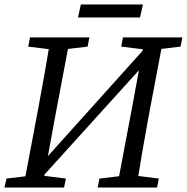

<svg xmlns="http://www.w3.org/2000/svg" viewBox="-22 -837 834 857"><path d="M-2 0H264L272 -40L152 -55H134L7 -40L-2 0ZM82 0H166L223 -310L291 -670H204C188 -567 169 -463 150 -360L82 0ZM104 -629 225 -614H244L369 -629L377 -670H112L104 -629ZM414 0H679L687 -40L568 -55H549L422 -40L414 0ZM500 0H587C603 -103 621 -207 640 -310L708 -670H625L568 -360L500 0ZM519 -629 641 -614H660L784 -629L792 -670H527L519 -629ZM135 -12 394 -298 652 -583H661L659 -660L402 -374L145 -88H133L135 -12ZM326 -759H603L616 -817H339L326 -759Z"/></svg>

Font: Source Serif 4 Variable
Style: Italic
Weight: 400
Italic angle: -12°
Designer: Frank Grießhammer
Foundry: Adobe Systems Incorporated
Version: Version 4.004;hotconv 1.0.116;makeotfexe 2.5.65601